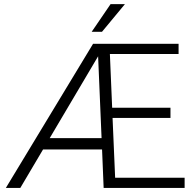

<svg xmlns="http://www.w3.org/2000/svg" viewBox="-20 -927 951 947"><path d="M890.6 -50.3V0H491.2L483.4 -189.9H192.4L80.1 0H8.8L439 -710.9H860.8V-660.6H522L533.2 -395.5H820.8V-345.2H535.2L547.9 -50.3ZM225.1 -245.6H481L463.9 -649.4ZM432.1 -770 525.4 -906.7H596.2L482.9 -770Z"/></svg>

Font: Vazirmatn RD UI ExtraLight
Style: Regular
Weight: 200
Designer: Saber Rastikerdar
Foundry: Saber Rastikerdar
Version: Version 33.003